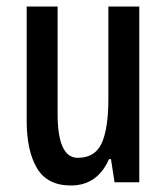

<svg xmlns="http://www.w3.org/2000/svg" viewBox="-20 -611 511 590"><path d="M408 -591V-51H332L321 -122H315Q279 -41 198 -41Q125 -41 93.5 -94.5Q62 -148 62 -239V-591H157V-261Q157 -126 219 -126Q272 -126 292.5 -171Q313 -216 313 -307V-591Z"/></svg>

Font: Noto Sans Tamil UI ExtraCondensed Medium
Style: Regular
Weight: 500
Width: 2
Designer: Jelle Bosma - Monotype Design Team
Foundry: Monotype Imaging Inc.
Version: Version 2.004; ttfautohint (v1.8.4.7-5d5b)